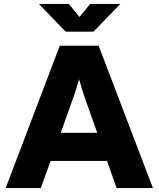

<svg xmlns="http://www.w3.org/2000/svg" viewBox="-20 -963 813 983"><path d="M9 0 286 -729H485L763 0H577L528 -139H239L189 0ZM354 -460 291 -283H478L415 -460Q401 -499 385 -557Q376 -527 369 -504Q362 -481 354 -460ZM316 -801 179 -943H332L387 -876L442 -943H596L459 -801Z"/></svg>

Font: BDO Grotesk ExtraBold
Style: Regular
Weight: 800
Designer: Deni Anggara
Foundry: Lokal Container
Version: Version 2.000